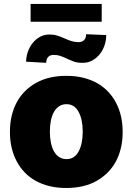

<svg xmlns="http://www.w3.org/2000/svg" viewBox="-20 -933 665 963"><path d="M312.5 9.9Q266.3 9.9 227.6 0.4Q188.9 -9.2 157.7 -26.8Q126.4 -44.4 103 -69.1Q79.5 -93.8 63.6 -124.3Q29.8 -187.9 29.8 -271.3Q29.8 -315.3 38.9 -353Q47.9 -390.6 64.8 -421.3Q81.7 -452.1 105.8 -476Q130 -500 160.5 -517Q223.7 -552.6 312.5 -552.6Q359 -552.6 397.7 -543Q436.4 -533.4 467.5 -515.8Q498.6 -498.2 522 -473.5Q545.5 -448.9 561.4 -418.7Q595.2 -355.1 595.2 -271.3Q595.2 -226.9 586.1 -189.5Q577.1 -152 560.2 -121.3Q543.3 -90.6 519 -66.6Q494.7 -42.6 464.5 -25.6Q401.3 9.9 312.5 9.9ZM392 -617.9Q367.5 -617.9 349.4 -624.6Q338.8 -628.6 329.5 -632.5Q320.3 -636.4 312.5 -640.3Q296.9 -647.7 282.3 -652.7Q267.8 -657.7 248.6 -657.7Q241.1 -657.7 234.7 -655.5Q228.3 -653.4 223.2 -648.8Q218 -644.2 215 -636.5Q212 -628.9 211.6 -617.9L110.8 -623.6Q111.2 -648.1 119.5 -672.6Q127.8 -697.1 143.3 -716.6Q158.7 -736.2 180.6 -748.2Q202.4 -760.3 230.1 -759.9Q250.4 -759.9 268.3 -754.1Q286.2 -748.2 303.6 -740.4Q320.7 -732.6 337.9 -727.1Q355.1 -721.6 373.6 -721.6Q381 -721.6 388 -723.7Q394.9 -725.9 400.2 -730.5Q405.5 -735.1 408.7 -742.7Q411.9 -750.4 411.9 -761.4L512.8 -757.1Q512.8 -731.5 504.6 -706.5Q496.4 -681.5 480.6 -661.6Q464.8 -641.7 442.5 -629.4Q420.1 -617.2 392 -617.9ZM313.9 -134.9Q353.3 -134.9 373.9 -172.6Q394.9 -210.6 394.9 -272.7Q394.9 -334.5 373.9 -372.5Q353 -410.5 313.9 -410.5Q293 -410.5 277.2 -400.4Q261.4 -390.3 250.9 -372Q240.4 -353.7 235.3 -328.3Q230.1 -302.9 230.1 -272.7Q230.1 -242.9 235.3 -217.5Q240.4 -192.1 250.7 -173.8Q261 -155.5 276.8 -145.2Q292.6 -134.9 313.9 -134.9ZM490.1 -823.9H133.5V-913.4H490.1Z"/></svg>

Font: Linik Sans Black
Style: Regular
Weight: 900
Designer: Fonts by Rasmus Andersson / Changes by Cristiano Sobral with parts from Marc Monis
Foundry: rsms
Version: Version 3.020; ttfautohint (v1.6)